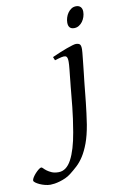

<svg xmlns="http://www.w3.org/2000/svg" viewBox="-286 -705 628 1003"><g transform="rotate(-10 28.5 -203.5)"><path d="M183.1 -424.8Q183.1 -419.4 181.9 -406Q180.7 -392.6 178.7 -374.5Q176.8 -356.4 174.6 -335.7Q172.4 -314.9 170.2 -295.2Q168 -275.4 166 -258.5Q164.1 -241.7 163.1 -231Q161.1 -213.9 159.2 -192.1Q157.2 -170.4 154.3 -145Q151.4 -119.6 147.9 -91.1Q144.5 -62.5 139.6 -32.2Q129.9 24.9 115.5 63.7Q101.1 102.5 84 129.2Q66.9 155.8 47.6 173.6Q28.3 191.4 8.3 207Q-4.9 217.3 -20.5 224.4Q-36.1 231.4 -51.3 235.8Q-66.4 240.2 -79.6 242.2Q-92.8 244.1 -101.6 244.1Q-115.2 244.1 -130.4 240.2Q-145.5 236.3 -158.2 230.5Q-170.9 224.6 -179.2 218.3Q-187.5 211.9 -187.5 207Q-187.5 200.7 -181.2 190.4Q-174.8 180.2 -166 170.7Q-157.2 161.1 -148.2 154.1Q-139.2 147 -134.3 147Q-130.4 147 -124.5 153.3Q-118.7 159.7 -108.9 167Q-99.1 174.3 -84.5 180.7Q-69.8 187 -48.3 187Q-6.8 187 20 136.7Q46.9 86.4 62.5 -5.4Q68.8 -41.5 73.2 -74.2Q77.6 -106.9 80.6 -134.8Q83.5 -162.6 85.4 -184.3Q87.4 -206.1 88.9 -220.2Q89.4 -228 90.8 -241Q92.3 -253.9 93.8 -268.8Q95.2 -283.7 96.9 -299.6Q98.6 -315.4 100.1 -329.6Q101.6 -343.8 102.3 -354.7Q103 -365.7 103 -371.1Q103 -382.3 101.6 -388.9Q100.1 -395.5 97.4 -398.7Q94.7 -401.9 91.1 -402.8Q87.4 -403.8 83 -403.8Q78.6 -403.8 70.6 -402.1Q62.5 -400.4 54.2 -397.9Q44.9 -395.5 34.2 -392.1L26.9 -410.2Q47.4 -419.4 67.9 -428Q88.4 -436.5 106 -442.9Q123.5 -449.2 136.7 -453.1Q149.9 -457 155.8 -457Q169.4 -457 176.3 -451.2Q183.1 -445.3 183.1 -424.8ZM223.6 -616.2Q223.6 -602.5 219.2 -589.1Q214.8 -575.7 206.8 -564.7Q198.7 -553.7 187.5 -546.9Q176.3 -540 162.6 -540Q131.3 -540 131.3 -574.2Q131.3 -587.4 135.5 -600.8Q139.6 -614.3 147.5 -625.5Q155.3 -636.7 166.3 -643.8Q177.2 -650.9 191.4 -650.9Q206.5 -650.9 215.1 -641.8Q223.6 -632.8 223.6 -616.2Z"/></g></svg>

Font: Gentium Plus Cyr
Style: Italic
Weight: 400
Italic angle: -8°
Designer: J. Victor Gaultney, Annie Olsen, Iska Routamaa, Becca Hirsbrunner
Foundry: SIL International
Version: Version 5.000